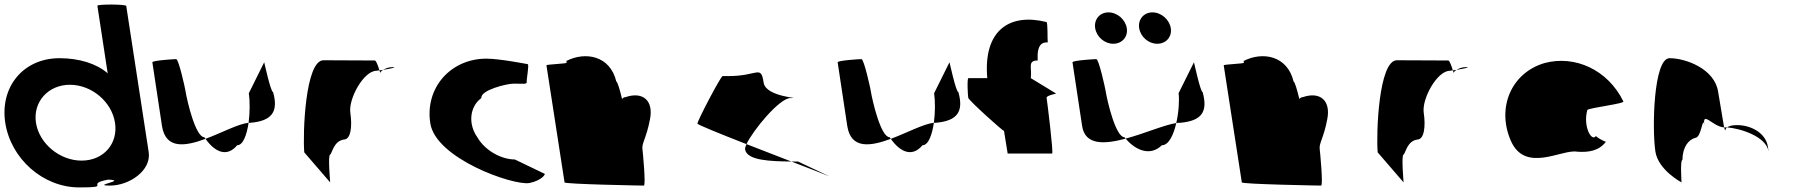

<svg xmlns="http://www.w3.org/2000/svg" viewBox="-39 -810 7847 838"><path d="M-16 -274C8 -118 148 8 307 8C457 8 326 -6 433 -26C521 -23 356 0 441 0C526 0 622 -66 610 -146L512 -784C511 -792 385 -792 386 -785L431 -490C383 -532 307 -556 221 -556C62 -556 -40 -430 -16 -274ZM118 -274C104 -366 172 -440 266 -440C361 -440 449 -366 463 -274C477 -184 414 -109 317 -109C221 -109 132 -184 118 -274Z M668 -260C684 -158 769 -171 858 -204C857 -206 854 -209 853 -211C815 -211 778 -366 770 -416C769 -424 741 -552 730 -552C720 -552 625 -546 626 -538C626 -538 656 -340 668 -260ZM858 -204C904 -139 956 -127 996 -176C1022 -176 1038 -221 1046 -274C1002 -270 928 -230 858 -204ZM1046 -274H1053C1148 -282 1177 -322 1153 -408C1142 -408 1113 -546 1114 -538L1047 -403C1052 -370 1052 -319 1046 -274Z M1289 -145 1402 -14C1403 -6 1391 -135 1402 -135C1411 -142 1417 -194 1462 -201C1492 -201 1499 -258 1490 -318C1481 -378 1548 -501 1604 -501C1604 -501 1609 -502 1617 -503C1612 -520 1603 -546 1597 -546C1597 -546 1455 -547 1373 -547C1293 -547 1282 -225 1289 -145ZM1617 -503C1619 -498 1620 -494 1620 -491C1620 -494 1625 -500 1633 -505C1627 -504 1622 -504 1617 -503ZM1633 -505C1662 -510 1700 -517 1673 -517C1657 -517 1643 -511 1633 -505Z M1839 -272C1863 -118 2199 0 2271 -11C2326 -22 2345 -52 2337 -52L2208 -114C2152 -114 2080 -150 2045 -210C2002 -270 2012 -346 2062 -382C2057 -416 2171 -445 2204 -445C2238 -445 2262 -441 2260 -452C2258 -462 2272 -530 2264 -530C2264 -530 2142 -554 2084 -554C1929 -554 1815 -428 1839 -272Z M2425 -14C2426 -6 2761 0 2771 0C2781 0 2766 -152 2765 -159C2761 -184 2783 -209 2798 -290C2814 -371 2767 -412 2691 -386C2685 -386 2680 -383 2676 -378C2667 -416 2656 -454 2651 -454C2624 -568 2515 -586 2433 -544L2434 -536C2434 -532 2345 -529 2346 -525Z M3005 -270C3006 -266 3103 -226 3219 -181C3248 -242 3363 -382 3411 -382C3473 -382 3304 -384 3294 -449C3282 -529 3269 -478 3143 -478H3115C3107 -478 3003 -280 3005 -270ZM3213 -158C3221 -109 3324 -106 3415 -105C3353 -129 3283 -156 3219 -181C3215 -171 3212 -163 3213 -158ZM3415 -105C3496 -74 3562 -48 3582 -40L3444 -105ZM3582 -40 3588 -37Z M3659 -260C3675 -158 3760 -171 3849 -204C3848 -206 3845 -209 3844 -211C3806 -211 3769 -366 3761 -416C3760 -424 3732 -552 3721 -552C3711 -552 3616 -546 3617 -538C3617 -538 3647 -340 3659 -260ZM3849 -204C3895 -139 3947 -127 3987 -176C4013 -176 4029 -221 4037 -274C3993 -270 3919 -230 3849 -204ZM4037 -274H4044C4139 -282 4168 -322 4144 -408C4133 -408 4104 -546 4105 -538L4038 -403C4043 -370 4043 -319 4037 -274Z M4187 -383C4189 -372 4344 -232 4343 -239L4359 -140H4553C4560 -140 4531 -372 4529 -383C4527 -394 4578 -402 4570 -402L4460 -469C4466 -514 4444 -546 4490 -546C4486 -618 4511 -626 4534 -625C4532 -636 4535 -714 4528 -714C4366 -754 4252 -677 4270 -469H4188C4181 -469 4185 -394 4187 -383Z M4684 -260C4697 -175 4782 -180 4874 -205C4873 -207 4870 -209 4869 -211C4831 -211 4794 -366 4786 -416C4785 -424 4757 -552 4746 -552C4736 -552 4641 -546 4642 -538C4642 -538 4672 -340 4684 -260ZM4741 -687C4747 -649 4782 -619 4820 -619C4858 -619 4885 -649 4879 -687C4873 -725 4837 -756 4799 -756C4761 -756 4735 -725 4741 -687ZM4874 -205C4918 -153 4982 -127 5032 -176C5062 -176 5083 -221 5095 -273C5043 -265 4956 -227 4874 -205ZM4933 -687C4939 -649 4974 -619 5012 -619C5050 -619 5077 -649 5071 -687C5065 -725 5029 -756 4991 -756C4953 -756 4927 -725 4933 -687ZM5095 -273C5101 -274 5106 -274 5111 -274C5206 -282 5234 -322 5210 -408C5200 -408 5171 -546 5172 -538L5105 -403C5109 -376 5106 -322 5095 -273Z M5381 -14C5382 -6 5717 0 5727 0C5737 0 5722 -152 5721 -159C5717 -184 5739 -209 5754 -290C5770 -371 5723 -412 5647 -386C5641 -386 5636 -383 5632 -378C5623 -416 5612 -454 5607 -454C5580 -568 5471 -586 5389 -544L5390 -536C5390 -532 5301 -529 5302 -525Z M5974 -145 6087 -14C6088 -6 6076 -135 6087 -135C6096 -142 6102 -194 6147 -201C6177 -201 6184 -258 6175 -318C6166 -378 6233 -501 6289 -501C6289 -501 6294 -502 6302 -503C6297 -520 6288 -546 6282 -546C6282 -546 6140 -547 6058 -547C5978 -547 5967 -225 5974 -145ZM6302 -503C6304 -498 6305 -494 6305 -491C6305 -494 6310 -500 6318 -505C6312 -504 6307 -504 6302 -503ZM6318 -505C6347 -510 6385 -517 6358 -517C6342 -517 6328 -511 6318 -505Z M6555 -196C6618 -52 6778 -160 6844 -148C6895 -144 6940 -152 6970 -191C6962 -193 6926 -212 6927 -217C6909 -188 6869 -257 6889 -330C6899 -340 7058 -358 7046 -368C6978 -506 6835 -570 6703 -535C6558 -493 6492 -341 6555 -196ZM6927 -218V-217ZM6971 -192 6970 -191C6972 -191 6972 -191 6971 -190Z M7186 -149C7198 -68 7300 -14 7300 -14C7301 -6 7293 -112 7304 -112C7305 -171 7332 -200 7359 -208C7389 -208 7392 -314 7400 -261C7389 -331 7437 -256 7486 -254C7482 -281 7470 -346 7460 -409C7445 -510 7318 -556 7248 -556C7178 -556 7171 -250 7186 -149ZM7486 -254C7488 -246 7490 -242 7491 -241C7492 -237 7489 -246 7499 -254ZM7499 -254C7555 -250 7670 -215 7680 -149L7677 -170C7668 -228 7606 -264 7542 -264C7518 -264 7506 -259 7499 -254Z"/></svg>

Font: Ampere
Style: RevIta
Weight: 400
Version: Version 1